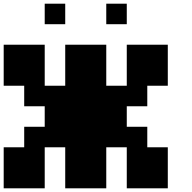

<svg xmlns="http://www.w3.org/2000/svg" viewBox="-20 -1020 1040 1040"><path d="M111.1 -555.6H0V-777.8H222.2V-555.6H333.3V-777.8H555.6V-555.6H666.7V-777.8H888.9V-555.6H777.8V-444.4H666.7V-333.3H777.8V-222.2H888.9V0H666.7V-222.2H555.6V0H333.3V-222.2H222.2V0H0V-222.2H111.1V-333.3H222.2V-444.4H111.1ZM333.3 -888.9H222.2V-1000H333.3ZM666.7 -888.9H555.6V-1000H666.7Z"/></svg>

Font: Pixeloid Sans
Style: Bold
Weight: 700
Monospace: yes
Designer: GGBot
Version: 0.3